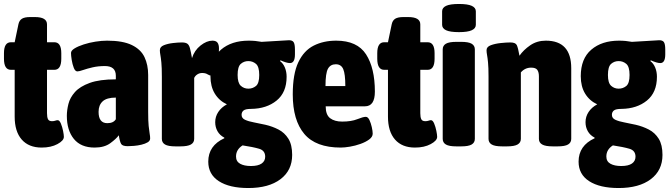

<svg xmlns="http://www.w3.org/2000/svg" viewBox="-28 -736 3374 968"><path d="M182 8Q117 8 81.5 -32.5Q46 -73 46 -148V-384H27Q-8 -384 -8 -440V-468Q-8 -523 27 -523H46L65 -614Q69 -633 82.5 -641.5Q96 -650 124 -650H148Q209 -650 209 -613V-523H246Q281 -523 281 -468V-440Q281 -384 246 -384H209V-165Q209 -145 214 -135Q219 -125 234 -125Q244 -125 250.5 -127.5Q257 -130 263 -130Q272 -130 279 -113Q286 -96 290 -76Q294 -56 294 -46Q294 -27 261.5 -9.5Q229 8 182 8Z M449 8Q380 8 344.5 -35.5Q309 -79 309 -152Q309 -180 317 -212Q325 -244 350 -272Q375 -300 424.5 -318Q474 -336 556 -336V-354Q556 -403 501 -403Q467 -403 439 -396.5Q411 -390 391 -383Q371 -376 362 -376Q351 -376 344 -394Q337 -412 333.5 -434Q330 -456 330 -469Q330 -481 348 -492Q366 -503 394 -512Q422 -521 453 -526Q484 -531 512 -531Q591 -531 636.5 -509Q682 -487 700.5 -448Q719 -409 719 -358V-172Q719 -126 721.5 -101Q724 -76 726.5 -62.5Q729 -49 729 -38Q729 -26 716.5 -18.5Q704 -11 685 -6.5Q666 -2 647 -0.5Q628 1 616 1Q590 1 583 -10Q576 -21 571 -54Q558 -36 528 -14Q498 8 449 8ZM513 -115Q544 -115 556 -135V-244Q510 -244 489.5 -225Q469 -206 469 -172Q469 -115 513 -115Z M857 2Q820 2 804 -7.5Q788 -17 788 -36V-349Q788 -396 785.5 -421Q783 -446 780.5 -459Q778 -472 778 -483Q778 -500 798 -508Q818 -516 844 -519Q870 -522 889 -522Q907 -522 916 -516Q925 -510 929.5 -493.5Q934 -477 940 -443Q952 -482 983 -506.5Q1014 -531 1043 -531Q1061 -531 1068.5 -521Q1076 -511 1076 -491Q1076 -474 1073.5 -451Q1071 -428 1066 -406Q1061 -384 1053.5 -369.5Q1046 -355 1037 -355Q1028 -355 1018 -361.5Q1008 -368 991 -368Q978 -368 967 -361Q956 -354 951 -343V-36Q951 -17 934.5 -7.5Q918 2 881 2Z M1224 212Q1129 212 1075.5 177.5Q1022 143 1022 79Q1022 -2 1103 -39V-42Q1080 -54 1068.5 -74.5Q1057 -95 1057 -120Q1057 -148 1072.5 -171.5Q1088 -195 1116 -210Q1077 -228 1055 -264Q1033 -300 1033 -352Q1033 -440 1086 -485.5Q1139 -531 1226 -531Q1243 -531 1259 -529.5Q1275 -528 1291 -525L1426 -533Q1445 -534 1452 -524Q1459 -514 1459 -486V-462Q1459 -418 1434 -418Q1417 -418 1386 -432L1384 -428Q1400 -416 1408.5 -395Q1417 -374 1417 -349Q1417 -270 1366.5 -229Q1316 -188 1238 -187Q1210 -187 1200 -179Q1190 -171 1190 -157Q1190 -140 1207.5 -132Q1225 -124 1252 -119Q1279 -114 1310 -107Q1345 -99 1376 -83Q1407 -67 1426 -36.5Q1445 -6 1445 45Q1445 123 1386 167.5Q1327 212 1224 212ZM1224 -289Q1246 -289 1262.5 -302.5Q1279 -316 1279 -358Q1279 -400 1262.5 -414Q1246 -428 1224 -428Q1202 -428 1186 -414Q1170 -400 1170 -358Q1170 -318 1186 -303.5Q1202 -289 1224 -289ZM1237 101Q1273 101 1291 88.5Q1309 76 1309 54Q1309 23 1278.5 14Q1248 5 1195 -3Q1162 18 1162 53Q1162 78 1182.5 89.5Q1203 101 1237 101Z M1690 8Q1564 8 1506 -61Q1448 -130 1448 -260Q1448 -363 1476 -422Q1504 -481 1553.5 -506Q1603 -531 1667 -531Q1773 -531 1817.5 -462Q1862 -393 1862 -274Q1862 -200 1812 -200H1614Q1614 -157 1636.5 -140Q1659 -123 1697 -123Q1743 -123 1773 -135Q1803 -147 1816 -147Q1827 -147 1834.5 -131Q1842 -115 1846.5 -95Q1851 -75 1851 -62Q1851 -46 1833.5 -33Q1816 -20 1789.5 -10.5Q1763 -1 1736 3.5Q1709 8 1690 8ZM1613 -302H1713Q1713 -363 1702.5 -387.5Q1692 -412 1665 -412Q1638 -412 1625.5 -389.5Q1613 -367 1613 -302Z M2064 8Q1999 8 1963.5 -32.5Q1928 -73 1928 -148V-384H1909Q1874 -384 1874 -440V-468Q1874 -523 1909 -523H1928L1947 -614Q1951 -633 1964.5 -641.5Q1978 -650 2006 -650H2030Q2091 -650 2091 -613V-523H2128Q2163 -523 2163 -468V-440Q2163 -384 2128 -384H2091V-165Q2091 -145 2096 -135Q2101 -125 2116 -125Q2126 -125 2132.5 -127.5Q2139 -130 2145 -130Q2154 -130 2161 -113Q2168 -96 2172 -76Q2176 -56 2176 -46Q2176 -27 2143.5 -9.5Q2111 8 2064 8Z M2273 2Q2236 2 2220 -7.5Q2204 -17 2204 -36V-487Q2204 -506 2220 -515.5Q2236 -525 2273 -525H2297Q2334 -525 2350 -515.5Q2366 -506 2366 -487V-36Q2366 -17 2350 -7.5Q2334 2 2297 2ZM2286 -574Q2241 -574 2221 -583.5Q2201 -593 2201 -611V-679Q2201 -697 2221 -706.5Q2241 -716 2286 -716Q2330 -716 2350.5 -706.5Q2371 -697 2371 -679V-611Q2371 -593 2350.5 -583.5Q2330 -574 2286 -574Z M2504 2Q2467 2 2451 -7.5Q2435 -17 2435 -36V-349Q2435 -396 2432.5 -421Q2430 -446 2427.5 -459Q2425 -472 2425 -483Q2425 -500 2446.5 -508Q2468 -516 2496.5 -519Q2525 -522 2545 -522Q2571 -522 2577.5 -508.5Q2584 -495 2591 -455Q2611 -484 2645 -507.5Q2679 -531 2724 -531Q2852 -531 2852 -392V-36Q2852 -17 2836 -7.5Q2820 2 2783 2H2759Q2722 2 2705.5 -7.5Q2689 -17 2689 -36V-351Q2689 -372 2681 -383.5Q2673 -395 2650 -395Q2619 -395 2598 -371V-36Q2598 -17 2581.5 -7.5Q2565 2 2528 2Z M3091 212Q2996 212 2942.5 177.5Q2889 143 2889 79Q2889 -2 2970 -39V-42Q2947 -54 2935.5 -74.5Q2924 -95 2924 -120Q2924 -148 2939.5 -171.5Q2955 -195 2983 -210Q2944 -228 2922 -264Q2900 -300 2900 -352Q2900 -440 2953 -485.5Q3006 -531 3093 -531Q3110 -531 3126 -529.5Q3142 -528 3158 -525L3293 -533Q3312 -534 3319 -524Q3326 -514 3326 -486V-462Q3326 -418 3301 -418Q3284 -418 3253 -432L3251 -428Q3267 -416 3275.5 -395Q3284 -374 3284 -349Q3284 -270 3233.5 -229Q3183 -188 3105 -187Q3077 -187 3067 -179Q3057 -171 3057 -157Q3057 -140 3074.5 -132Q3092 -124 3119 -119Q3146 -114 3177 -107Q3212 -99 3243 -83Q3274 -67 3293 -36.5Q3312 -6 3312 45Q3312 123 3253 167.5Q3194 212 3091 212ZM3091 -289Q3113 -289 3129.5 -302.5Q3146 -316 3146 -358Q3146 -400 3129.5 -414Q3113 -428 3091 -428Q3069 -428 3053 -414Q3037 -400 3037 -358Q3037 -318 3053 -303.5Q3069 -289 3091 -289ZM3104 101Q3140 101 3158 88.5Q3176 76 3176 54Q3176 23 3145.5 14Q3115 5 3062 -3Q3029 18 3029 53Q3029 78 3049.5 89.5Q3070 101 3104 101Z"/></svg>

Font: Asap Condensed ExtraBold
Style: Regular
Weight: 800
Width: 3
Designer: Pablo Cosgaya
Foundry: Omnibus-Type
Version: Version 3.001; ttfautohint (v1.8.4.7-5d5b)